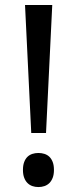

<svg xmlns="http://www.w3.org/2000/svg" viewBox="-20 -734 309 768"><path d="M164.1 -202.1H105L80.1 -713.9H189ZM71.8 -54.2Q71.8 -72.8 76.7 -85.7Q81.5 -98.6 89.8 -106.7Q98.1 -114.7 109.4 -118.4Q120.6 -122.1 133.8 -122.1Q146.5 -122.1 158 -118.4Q169.4 -114.7 177.7 -106.7Q186 -98.6 190.9 -85.7Q195.8 -72.8 195.8 -54.2Q195.8 -36.1 190.9 -23.2Q186 -10.3 177.7 -2Q169.4 6.3 158 10.3Q146.5 14.2 133.8 14.2Q120.6 14.2 109.4 10.3Q98.1 6.3 89.8 -2Q81.5 -10.3 76.7 -23.2Q71.8 -36.1 71.8 -54.2Z"/></svg>

Font: Battambang
Style: Regular
Weight: 400
Foundry: Danh Hong
Version: Version 2.00 February 6, 2013